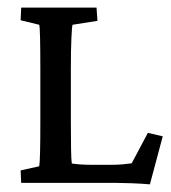

<svg xmlns="http://www.w3.org/2000/svg" viewBox="-20 -480 449 504"><path d="M373.5 3.9Q352.1 2 325.4 1Q298.8 0 281.7 0H35.6L34.2 -32.7L83 -43.5Q85.9 -59.1 85.9 -161.1V-297.4Q85.9 -347.7 85.2 -378.9Q84.5 -410.2 83 -415L34.2 -426.8L35.6 -460H233.4L235.8 -425.3L170.4 -415Q168.9 -411.1 167.5 -381.3Q166 -351.6 166 -297.4V-161.1Q166 -119.1 166.5 -89.4Q167 -59.6 168.5 -50.8Q190.4 -47.4 222.2 -47.4H271Q289.6 -47.4 302.2 -48.6Q314.9 -49.8 325.7 -51.3L368.2 -131.3L407.2 -122.1Z"/></svg>

Font: Lateef
Style: Regular
Weight: 400
Designer: SIL International
Foundry: SIL International
Version: Version 4.200